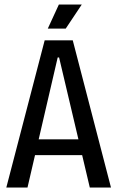

<svg xmlns="http://www.w3.org/2000/svg" viewBox="-20 -841 525 861"><path d="M8.3 0 180.3 -660H306.3L477.7 0H382.7L245 -583.3H238.7L103.3 0ZM104 -145.3V-216.3H385.3V-145.3ZM274.7 -712.7H194.3L244 -820.7H346.7Z"/></svg>

Font: Bricolage Grotesque 96pt ExtraBold SemiCondensed
Style: Regular
Weight: 800
Width: 4
Version: Version 1.001;gftools[0.9.33.dev8+g029e19f]